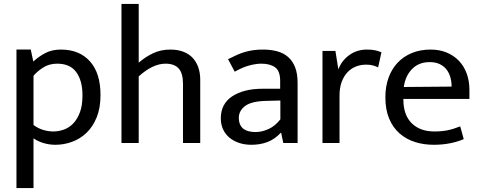

<svg xmlns="http://www.w3.org/2000/svg" viewBox="-20 -730 2452 980"><path d="M263 9Q231 9 201.5 0Q172 -9 151 -24V230H64V-477H137L150 -416Q177 -441 211 -459Q245 -477 291 -477Q385 -477 439 -417Q493 -357 493 -245Q493 -179 473.5 -131Q454 -83 421.5 -52Q389 -21 347.5 -6Q306 9 263 9ZM272 -405Q230 -405 199 -384.5Q168 -364 151 -343V-92Q174 -75 200 -67Q226 -59 252 -59Q279 -59 306 -68.5Q333 -78 354 -100Q375 -122 388 -157Q401 -192 401 -243Q401 -318 369.5 -361.5Q338 -405 272 -405Z M688 0H600V-710H688V-410Q721 -439 761 -458Q801 -477 849 -477Q888 -477 917 -465.5Q946 -454 964.5 -433.5Q983 -413 992.5 -385Q1002 -357 1002 -324V0H914V-302Q914 -356 892 -380.5Q870 -405 825 -405Q791 -405 756.5 -388Q722 -371 688 -340Z M1144 -428Q1168 -440 1189 -449.5Q1210 -459 1231 -465Q1252 -471 1274 -474Q1296 -477 1322 -477Q1361 -477 1393.5 -468.5Q1426 -460 1449.5 -440Q1473 -420 1486 -387.5Q1499 -355 1499 -306V0H1426L1415 -52H1413Q1382 -19 1345 -5Q1308 9 1263 9Q1229 9 1200.5 -0.5Q1172 -10 1151 -27.5Q1130 -45 1118.5 -70Q1107 -95 1107 -126Q1107 -200 1165.5 -238.5Q1224 -277 1320 -277H1410V-317Q1410 -368 1384 -386.5Q1358 -405 1314 -405Q1288 -405 1254.5 -396.5Q1221 -388 1178 -364ZM1411 -217 1337 -215Q1262 -213 1230.5 -188.5Q1199 -164 1199 -129Q1199 -108 1206 -93.5Q1213 -79 1224.5 -71Q1236 -63 1251.5 -59.5Q1267 -56 1284 -56Q1317 -56 1351 -71.5Q1385 -87 1411 -121Z M1626 0V-470H1692L1707 -376Q1724 -421 1763 -449Q1802 -477 1853 -477Q1879 -477 1896 -473Q1913 -469 1927 -463L1910 -386Q1898 -392 1883.5 -396Q1869 -400 1849 -400Q1820 -400 1795.5 -390Q1771 -380 1752.5 -360Q1734 -340 1723.5 -310.5Q1713 -281 1713 -243V0Z M2376 -225H2039V-221Q2039 -143 2081.5 -101Q2124 -59 2197 -59Q2235 -59 2264.5 -65Q2294 -71 2329 -85L2347 -20Q2318 -7 2278.5 1Q2239 9 2194 9Q2143 9 2098.5 -5Q2054 -19 2020 -48.5Q1986 -78 1966.5 -124Q1947 -170 1947 -234Q1947 -289 1963.5 -334Q1980 -379 2010 -410.5Q2040 -442 2082.5 -459.5Q2125 -477 2178 -477Q2223 -477 2259.5 -462Q2296 -447 2322 -420Q2348 -393 2362 -355Q2376 -317 2376 -271ZM2285 -288Q2285 -314 2278.5 -336.5Q2272 -359 2258.5 -376Q2245 -393 2224 -403Q2203 -413 2173 -413Q2118 -413 2083.5 -378Q2049 -343 2041 -286Z"/></svg>

Font: Mukta Mahee
Style: Regular
Weight: 400
Designer: Shuchita Grover, Noopur Datye, Girish Dalvi, Yashodeep Gholap
Foundry: Ek Type
Version: Version 2.538;PS 1.000;hotconv 16.6.51;makeotf.lib2.5.65220;